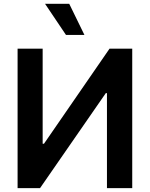

<svg xmlns="http://www.w3.org/2000/svg" viewBox="-20 -981 781 1001"><path d="M669.4 0H537.6V-495.4H531.6L188.6 0H71.7V-727.3H202.4V-231.5H209.2L551.1 -727.3H669.4ZM420.1 -799H323.9L214.8 -961.3H340.9Z"/></svg>

Font: Linik Sans SemiBold
Style: Regular
Weight: 600
Designer: Rasmus Andersson (font), Cristiano Sobral (main changes)
Foundry: rsms
Version: Version 3.018;June 1, 2022;FontCreator 14.0.0.2814 64-bit; t